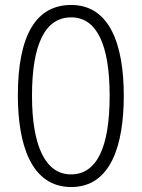

<svg xmlns="http://www.w3.org/2000/svg" viewBox="-20 -744 571 774"><path d="M479 -358C479 -567 421 -724 267 -724C126 -724 52 -603 52 -359C52 -165 104 10 267 10C427 10 479 -159 479 -358ZM109 -358C109 -562 160 -674 267 -674C370 -674 422 -564 422 -358C422 -149 370 -41 266 -41C164 -41 109 -154 109 -358Z"/></svg>

Font: Noto Sans Lao Looped ExtraCondensed Light
Style: Regular
Weight: 300
Width: 2
Designer: Mark Frömberg, Ben Mitchell
Foundry: The Fontpad Ltd
Version: Version 1.002